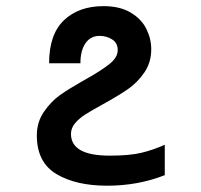

<svg xmlns="http://www.w3.org/2000/svg" viewBox="-20 -580 640 610"><path d="M97 -149.5Q97 -192.5 120 -225.5Q143 -258.5 170.8 -278Q198.5 -297.5 241.5 -322L256.5 -330.5Q299.5 -354.5 326.8 -375.8Q354 -397 354 -421Q354 -443.5 336.2 -454.8Q318.5 -466 296.5 -466Q267.5 -466 251.5 -442.5Q235.5 -419 235.5 -379H136Q136 -470.5 183 -515.5Q230 -560.5 309 -560.5Q361 -560.5 395.2 -540Q429.5 -519.5 445 -488.2Q460.5 -457 460.5 -423.5Q460.5 -381.5 438.5 -349.5Q416.5 -317.5 386 -296.5Q355.5 -275.5 306.5 -248.5Q271 -229 251.2 -216.5Q231.5 -204 218.5 -188.5Q205.5 -173 205.5 -154.5Q205.5 -85.5 328.5 -85.5Q391.5 -85.5 429 -94.5Q466.5 -103.5 503.5 -120V-23.5Q418.5 10 320.5 10Q221 10 159 -27.2Q97 -64.5 97 -149.5Z"/></svg>

Font: JuliaMono SemiBold
Style: Regular
Weight: 600
Monospace: yes
Designer: cormullion
Foundry: corm
Version: Version 0.055; ttfautohint (v1.8.4)